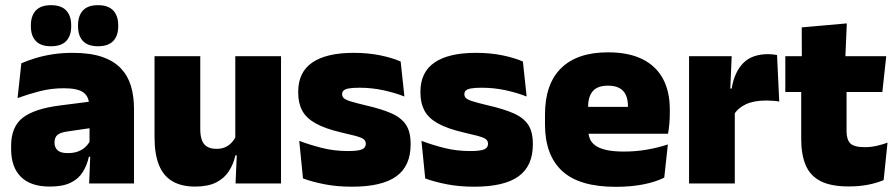

<svg xmlns="http://www.w3.org/2000/svg" viewBox="-20 -710 3464 743"><path d="M325 0 330 -126 326.5 -130.5V-283.5L325 -301.5Q325 -336 302.8 -352.2Q280.5 -368.5 227 -368.5Q178.5 -368.5 133.8 -357Q89 -345.5 48 -330.5L62.5 -465Q87.5 -476 118 -485.2Q148.5 -494.5 184.5 -500Q220.5 -505.5 261 -505.5Q329.5 -505.5 375.2 -489.8Q421 -474 448 -445.2Q475 -416.5 486.8 -377Q498.5 -337.5 498.5 -290V0ZM172.5 12Q98.5 12 60.8 -25.8Q23 -63.5 23 -133V-145.5Q23 -219.5 68.2 -254.5Q113.5 -289.5 213 -302L338.5 -318L349 -217L242.5 -201.5Q213.5 -197.5 202.2 -187.8Q191 -178 191 -159V-157Q191 -139.5 202.8 -128.5Q214.5 -117.5 242 -117.5Q265 -117.5 281.8 -123.8Q298.5 -130 309.8 -140.5Q321 -151 327.5 -163.5L352.5 -103.5H324Q316.5 -70 300.2 -44Q284 -18 253.5 -3Q223 12 172.5 12ZM177 -531Q138 -531 118.8 -551.2Q99.5 -571.5 99.5 -608V-612Q99.5 -649 118.8 -669.5Q138 -690 177 -690Q217 -690 236.2 -669.5Q255.5 -649 255.5 -612V-608Q255.5 -571.5 236.2 -551.2Q217 -531 177 -531ZM359.5 -531Q320 -531 301 -551.2Q282 -571.5 282 -608V-612Q282 -649 301 -669.5Q320 -690 359.5 -690Q398.5 -690 418 -669.5Q437.5 -649 437.5 -612V-608Q437.5 -571.5 418 -551.2Q398.5 -531 359.5 -531Z M755 -492.5V-209.5Q755 -186 760.8 -169Q766.5 -152 780.5 -143Q794.5 -134 818.5 -134Q837.5 -134 851.8 -140.5Q866 -147 876.2 -158Q886.5 -169 892.5 -182L919.5 -109H891Q883.5 -75 865.8 -47.5Q848 -20 816.5 -4Q785 12 735 12Q681.5 12 646.5 -9Q611.5 -30 594.8 -72.2Q578 -114.5 578 -179V-492.5ZM1067.5 -492.5V0H891.5L897 -126.5L890.5 -144.5V-492.5Z M1342 12.5Q1283.5 12.5 1235.5 3Q1187.5 -6.5 1152.5 -19.5L1138 -165Q1177 -150 1224.8 -137.8Q1272.5 -125.5 1326.5 -125.5Q1366 -125.5 1380.8 -132Q1395.5 -138.5 1395.5 -153V-154Q1395.5 -165 1387 -171.5Q1378.5 -178 1357.2 -183.8Q1336 -189.5 1298.5 -198Q1237 -212.5 1201 -232.8Q1165 -253 1149.5 -282Q1134 -311 1134 -351V-355Q1134 -431 1188.8 -468.2Q1243.5 -505.5 1348.5 -505.5Q1405 -505.5 1451.8 -495.8Q1498.5 -486 1530.5 -472L1545 -336.5Q1508.5 -351 1463.5 -360.8Q1418.5 -370.5 1371.5 -370.5Q1344.5 -370.5 1329.8 -367.8Q1315 -365 1309.5 -359.5Q1304 -354 1304 -346V-345Q1304 -336 1311 -329.8Q1318 -323.5 1337.5 -317.5Q1357 -311.5 1394.5 -302.5Q1456 -288.5 1494.5 -271.5Q1533 -254.5 1551 -227.2Q1569 -200 1569 -153.5V-150.5Q1569 -67.5 1513.5 -27.5Q1458 12.5 1342 12.5Z M1815 12.5Q1756.5 12.5 1708.5 3Q1660.5 -6.5 1625.5 -19.5L1611 -165Q1650 -150 1697.8 -137.8Q1745.5 -125.5 1799.5 -125.5Q1839 -125.5 1853.8 -132Q1868.5 -138.5 1868.5 -153V-154Q1868.5 -165 1860 -171.5Q1851.5 -178 1830.2 -183.8Q1809 -189.5 1771.5 -198Q1710 -212.5 1674 -232.8Q1638 -253 1622.5 -282Q1607 -311 1607 -351V-355Q1607 -431 1661.8 -468.2Q1716.5 -505.5 1821.5 -505.5Q1878 -505.5 1924.8 -495.8Q1971.5 -486 2003.5 -472L2018 -336.5Q1981.5 -351 1936.5 -360.8Q1891.5 -370.5 1844.5 -370.5Q1817.5 -370.5 1802.8 -367.8Q1788 -365 1782.5 -359.5Q1777 -354 1777 -346V-345Q1777 -336 1784 -329.8Q1791 -323.5 1810.5 -317.5Q1830 -311.5 1867.5 -302.5Q1929 -288.5 1967.5 -271.5Q2006 -254.5 2024 -227.2Q2042 -200 2042 -153.5V-150.5Q2042 -67.5 1986.5 -27.5Q1931 12.5 1815 12.5Z M2363 13Q2221.5 13 2155.2 -48.5Q2089 -110 2089 -228.5V-267Q2089 -384.5 2151.2 -446Q2213.5 -507.5 2333 -507.5Q2412.5 -507.5 2465.5 -481.2Q2518.5 -455 2545.2 -405.8Q2572 -356.5 2572 -287V-271.5Q2572 -251.5 2570.2 -230.8Q2568.5 -210 2565 -192.5H2406.5Q2408.5 -223 2409.2 -250Q2410 -277 2410 -298.5Q2410 -324.5 2402 -342.2Q2394 -360 2377 -369.2Q2360 -378.5 2333 -378.5Q2292.5 -378.5 2274.2 -357.5Q2256 -336.5 2256 -298V-253.5L2257 -234.5V-203.5Q2257 -188 2262.5 -173.5Q2268 -159 2282.8 -147.8Q2297.5 -136.5 2324.8 -130Q2352 -123.5 2395.5 -123.5Q2440 -123.5 2482.5 -130.8Q2525 -138 2564.5 -151L2550.5 -22.5Q2516 -5.5 2468.2 3.8Q2420.5 13 2363 13ZM2182.5 -192.5V-296.5H2529.5V-192.5Z M2821 -267.5 2770 -367.5H2811.5Q2821.5 -430 2855.5 -465.2Q2889.5 -500.5 2953 -500.5Q2962.5 -500.5 2970.8 -499.5Q2979 -498.5 2987 -497L2995.5 -317Q2985.5 -319 2971.8 -320Q2958 -321 2945 -321Q2898 -321 2867 -306.8Q2836 -292.5 2821 -267.5ZM2646.5 0V-492.5H2811.5L2804.5 -329.5H2823.5V0Z M3264 11.5Q3195.5 11.5 3155.2 -9.2Q3115 -30 3097.8 -71Q3080.5 -112 3080.5 -172V-436H3256V-202Q3256 -170 3270.5 -155.2Q3285 -140.5 3327.5 -140.5Q3350.5 -140.5 3373.2 -145.8Q3396 -151 3414.5 -158L3399.5 -13Q3373.5 -2 3339.5 4.8Q3305.5 11.5 3264 11.5ZM3019 -354V-492.5H3409.5L3394.5 -354ZM3083 -480.5 3082.5 -604 3257 -619.5 3251 -480.5Z"/></svg>

Font: Anek Odia ExtraBold
Style: Regular
Weight: 800
Designer: Yesha Goshar & Mahesh Sahu (Odia), Yesha Goshar (Latin)
Foundry: Ek Type
Version: Version 1.003